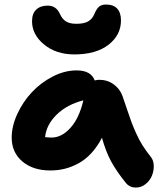

<svg xmlns="http://www.w3.org/2000/svg" viewBox="-20 -800 726 857"><path d="M312 -557.1Q230.5 -557.1 176.8 -601.3Q123 -645.5 123 -705.1Q123 -739.7 141.8 -757.3Q160.6 -774.9 192.9 -774.9Q231.4 -774.9 248 -736.8Q257.3 -715.8 273.9 -704.8Q290.5 -693.8 320.8 -693.8Q355 -693.8 373.5 -704.6Q392.1 -715.3 400.9 -736.8Q410.2 -759.3 421.4 -769.5Q432.6 -779.8 453.1 -779.8Q486.3 -779.8 503.2 -761.5Q520 -743.2 520 -709Q520 -643.6 464.4 -600.3Q408.7 -557.1 312 -557.1ZM205.1 -39.1Q127.4 -39.1 79.8 -79.3Q32.2 -119.6 32.2 -186Q32.2 -236.8 57.1 -291Q82 -345.2 121.8 -387.9Q161.6 -430.7 215.1 -458.3Q268.6 -485.8 321.8 -485.8Q386.2 -485.8 402.8 -440.9Q413.1 -443.8 422.9 -443.8Q460 -443.8 487.8 -423.3Q515.6 -402.8 526.9 -371.1Q533.7 -351.6 546.9 -312.3Q560.1 -272.9 567.1 -254.2Q574.2 -235.4 587.2 -206.1Q600.1 -176.8 616 -151.6Q631.8 -126.5 652.8 -100.1Q665.5 -85 666.3 -61.3Q667 -37.6 658.2 -15.9Q649.4 5.9 630.1 21.5Q610.8 37.1 586.9 37.1Q557.1 37.1 540 14.2Q501 -34.2 476.8 -78.1Q452.6 -122.1 435.1 -185.1Q414.6 -145.5 387.5 -116.2Q360.4 -86.9 329.8 -70.6Q299.3 -54.2 268.6 -46.6Q237.8 -39.1 205.1 -39.1ZM210 -186Q255.4 -186 294.4 -229.2Q333.5 -272.5 352.1 -352.1Q279.3 -333.5 233.2 -288.6Q187 -243.7 181.2 -188Q198.7 -186 210 -186Z"/></svg>

Font: Shantell Sans Irregular
Style: Bold
Weight: 700
Designer: Stephen Nixon, Anya Danilova, Shantell Martin
Foundry: Arrow Type
Version: Version 1.006;[9816181b4]